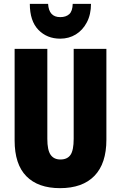

<svg xmlns="http://www.w3.org/2000/svg" viewBox="-20 -968 628 998"><path d="M533 -242Q533 -118 471 -54Q409 10 292 10Q178 10 117 -52Q56 -114 56 -238V-714H226V-246Q226 -188 243 -163.5Q260 -139 294 -139Q330 -139 346.5 -163Q363 -187 363 -247V-714H533ZM453 -948Q453 -893 431.5 -852Q410 -811 374 -789Q338 -767 293 -767Q224 -767 179.5 -813Q135 -859 135 -948H230Q234 -879 293 -879Q323 -879 340 -894.5Q357 -910 358 -948Z"/></svg>

Font: Noto Sans Sinhala ExtraCondensed Black
Style: Regular
Weight: 900
Width: 2
Designer: Jelle Bosma - Monotype Design Team
Foundry: Monotype Imaging Inc.
Version: Version 2.006; ttfautohint (v1.8.4.7-5d5b)